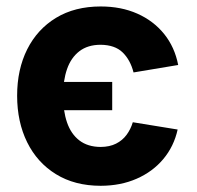

<svg xmlns="http://www.w3.org/2000/svg" viewBox="-20 -573 620 603"><path d="M332.4 -315.6V-227H134V-315.6ZM539.6 -368.9 399.4 -345.5Q389.3 -384.9 365.1 -408.4Q341 -431.9 296.1 -432.4Q255.8 -432.4 229.4 -412.2Q203.1 -392 190.6 -356.2Q178.1 -320.4 178.1 -272.5Q178.1 -224.7 190.5 -188.5Q202.9 -152.3 229.2 -132Q255.6 -111.7 296.1 -111.5Q324.4 -111.7 344.5 -121.9Q364.6 -132 377.5 -149.5Q390.4 -166.9 397.1 -189.1L537.9 -166.2Q526.2 -113.2 492.8 -73.4Q459.5 -33.7 409.2 -11.7Q359 10.4 296.1 10.5Q214.6 10.4 155.7 -26Q96.8 -62.3 65.3 -126.2Q33.8 -190.1 33.8 -272.5Q33.8 -354.8 65.4 -418Q97.1 -481.2 156 -517Q214.9 -552.7 296.3 -552.7Q360.4 -552.7 411.2 -530.2Q462.1 -507.6 495.5 -466.3Q528.8 -424.9 539.6 -368.9Z"/></svg>

Font: Inter V
Style: 
Weight: 400
Designer: Rasmus Andersson
Foundry: rsms
Version: Version 4.000;git-a3f224843